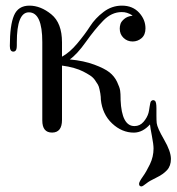

<svg xmlns="http://www.w3.org/2000/svg" viewBox="-20 -462 630 685"><path d="M15.1 -297.9Q15.1 -372.1 30 -407Q44.9 -441.9 85 -441.9Q125 -441.9 163.1 -410.9Q201.2 -379.9 201.2 -311V-259.8Q229 -274.9 256.1 -307.4Q283.2 -339.8 301.5 -368.4Q319.8 -397 349.4 -419.4Q378.9 -441.9 415 -441.9Q453.1 -441.9 476.1 -417Q499 -392.1 499 -360.8Q499 -337.9 485.1 -325.9Q471.2 -314 453.1 -314Q434.1 -314 420.7 -326.9Q407.2 -339.8 407.2 -359.9Q407.2 -367.7 409.7 -376.2Q412.1 -384.8 423.1 -394.3Q434.1 -403.8 452.1 -405.8V-407.2Q433.1 -419.4 414.1 -418.9Q377.9 -418.9 347.9 -387.9Q317.9 -356.9 286.4 -312.5Q254.9 -268.1 229 -250Q279.8 -245.1 316.4 -231.4Q353 -217.8 370.6 -203.9Q388.2 -189.9 397.7 -169.9Q407.2 -149.9 408.7 -138.4Q410.2 -127 410.2 -111.8Q410.2 -107.9 410.2 -106Q414.1 -11.7 460 -12.2Q479 -12.2 491.9 -27.1Q504.9 -42 509.8 -59.1Q511.7 -65.9 513.9 -82Q516.1 -98.1 519 -101.1Q525.9 -107.9 533.2 -102.1Q538.1 -97.2 538.1 -76.2V-49.8Q538.1 -31.7 539.1 -22.9Q541 -5.9 565.4 36.1Q589.8 78.1 589.8 105Q589.8 129.9 575.9 145Q562 160.2 537.1 172.1Q512.2 184.1 502.9 191.9Q488.8 203.1 484.9 203.1Q476.1 203.1 476.1 193.8Q476.1 187 489 168.9Q502 150.9 514.9 124Q527.8 97.2 527.8 67.9Q527.8 53.7 522 23.4Q516.1 -6.8 515.1 -18.1Q489.3 10.7 458 11.2Q415 11.2 380.1 -21.5Q345.2 -54.2 339.8 -106.9Q339.8 -107.9 339.4 -116.5Q338.9 -125 337.9 -128.9Q336.9 -132.8 335 -143.3Q333 -153.8 329.1 -160.4Q325.2 -167 318.6 -176.5Q312 -186 301 -193.1Q290 -200.2 276.6 -207Q263.2 -213.9 243.7 -219.5Q224.1 -225.1 201.2 -228V-34.2Q201.2 10.7 166 11Q130.9 11.2 130.9 -32.2V-312Q130.9 -418 83 -418Q40 -418 40 -311V-300.8Q40 -284.7 35.2 -280.8Q32.2 -277.8 27.8 -277.8Q15.1 -277.8 15.1 -297.9Z"/></svg>

Font: CMU Serif Upright Italic
Style: UprightItalic
Weight: 500
Version: Version 0.7.0